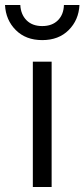

<svg xmlns="http://www.w3.org/2000/svg" viewBox="-59 -746 337 766"><path d="M72 -500H147V0H72ZM196 -726H258Q255 -666 215 -626Q175 -586 109.5 -586Q44 -586 4 -626Q-36 -666 -39 -726H22Q24 -688 47 -665Q70 -642 109.5 -642Q149 -642 172 -665Q195 -688 196 -726Z"/></svg>

Font: Titillium Web
Style: Regular
Weight: 400
Version: Version 1.002;PS 57.000;hotconv 1.0.70;makeotf.lib2.5.55311